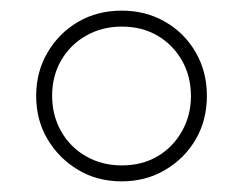

<svg xmlns="http://www.w3.org/2000/svg" viewBox="-20 -760 457 361"><path d="M209 -419Q163 -419 127 -440.5Q91 -462 69.5 -498Q48 -534 48 -580Q48 -625 69.5 -661.5Q91 -698 127 -719Q163 -740 209 -740Q254 -740 290.5 -719Q327 -698 348 -661.5Q369 -625 369 -580Q369 -534 348 -498Q327 -462 290.5 -440.5Q254 -419 209 -419ZM209 -449Q247 -449 276 -466Q305 -483 322 -513Q339 -543 339 -579Q339 -617 322 -646.5Q305 -676 276 -693Q247 -710 209 -710Q172 -710 142 -693Q112 -676 95 -646.5Q78 -617 78 -580Q78 -543 95 -513Q112 -483 142 -466Q172 -449 209 -449Z"/></svg>

Font: M PLUS 1 Thin ExtraLight
Style: Regular
Weight: 250
Version: Version 1.001